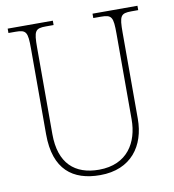

<svg xmlns="http://www.w3.org/2000/svg" viewBox="-81 -786 784 867"><g transform="rotate(-10 310.5 -352.0)"><path d="M309 10C452 10 520 -88 520 -211V-606C520 -683 526 -694 576 -694H607V-714H401V-694H436C486 -694 492 -683 492 -606V-213C492 -109 439 -15 308 -15C198 -15 128 -75 128 -210V-606C128 -683 134 -694 184 -694H219V-714H12V-694H44C94 -694 100 -683 100 -607V-214C100 -52 184 10 309 10Z"/></g></svg>

Font: Noto Serif Devanagari SemiCondensed Thin
Style: Regular
Weight: 100
Width: 4
Designer: Universal Thirst, Indian Type Foundry and the Monotype Design Team
Foundry: Monotype Imaging Inc.
Version: Version 2.004